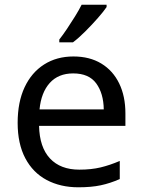

<svg xmlns="http://www.w3.org/2000/svg" viewBox="-20 -786 604 816"><path d="M292 -546Q361 -546 410.5 -516Q460 -486 486.5 -431.5Q513 -377 513 -304V-251H146Q148 -160 192.5 -112.5Q237 -65 317 -65Q368 -65 407.5 -74.5Q447 -84 489 -102V-25Q448 -7 408 1.5Q368 10 313 10Q237 10 178.5 -21Q120 -52 87.5 -113.5Q55 -175 55 -264Q55 -352 84.5 -415Q114 -478 167.5 -512Q221 -546 292 -546ZM291 -474Q228 -474 191.5 -433.5Q155 -393 148 -321H421Q420 -389 389 -431.5Q358 -474 291 -474ZM433 -756Q421 -738 396 -709.5Q371 -681 342.5 -652.5Q314 -624 290 -606H232V-618Q247 -637 264.5 -663Q282 -689 299 -716.5Q316 -744 327 -766H433Z"/></svg>

Font: Noto Sans Tai Le
Style: Regular
Weight: 400
Designer: Monotype Design Team
Foundry: Monotype Imaging Inc.
Version: Version 2.002; ttfautohint (v1.8.4.7-5d5b)